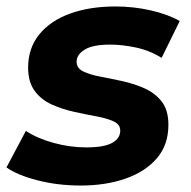

<svg xmlns="http://www.w3.org/2000/svg" viewBox="-24 -566 592 594"><path d="M226 8Q155 8 92.5 -8Q30 -24 -4 -48L56 -161Q91 -138 141.5 -124Q192 -110 243 -110Q298 -110 323 -124Q348 -138 348 -162Q348 -181 327.5 -190.5Q307 -200 274.5 -206Q242 -212 205.5 -220Q169 -228 136.5 -242.5Q104 -257 83.5 -284.5Q63 -312 63 -357Q63 -417 97.5 -459.5Q132 -502 193 -524Q254 -546 333 -546Q389 -546 442 -534Q495 -522 532 -501L476 -387Q439 -410 396.5 -419Q354 -428 317 -428Q263 -428 238 -412.5Q213 -397 213 -375Q213 -355 233.5 -345Q254 -335 286 -329Q318 -323 354.5 -315Q391 -307 423.5 -292.5Q456 -278 476.5 -251.5Q497 -225 497 -180Q497 -118 461.5 -76.5Q426 -35 364.5 -13.5Q303 8 226 8Z"/></svg>

Font: Montserrat
Style: Bold Italic
Weight: 700
Italic angle: -11.3°
Designer: Julieta Ulanovsky
Foundry: Julieta Ulanovsky
Version: Version 9.000; ttfautohint (v1.8.4.7-5d5b)